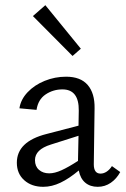

<svg xmlns="http://www.w3.org/2000/svg" viewBox="-20 -716 488 741"><path d="M444 -52Q430 -26 407.5 -10.5Q385 5 357 5Q328 5 309 -11Q290 -27 284 -58Q247 -27 213.5 -11Q180 5 147 5Q102 5 73.5 -20.5Q45 -46 45 -88Q45 -170 160 -199L283 -231L284 -289Q285 -371 221 -371Q185 -371 156 -351.5Q127 -332 121 -292L55 -298Q60 -332 86.5 -360Q113 -388 152.5 -404Q192 -420 235 -420Q291 -420 318.5 -388Q346 -356 345 -298L342 -82Q342 -46 368 -46Q380 -46 391.5 -53.5Q403 -61 412 -75ZM170 -47Q191 -47 217.5 -59Q244 -71 281 -95L283 -192L176 -158Q115 -139 115 -98Q115 -74 130.5 -60.5Q146 -47 170 -47ZM107 -654 155 -696 292 -528 260 -500Z"/></svg>

Font: Ysabeau
Style: Regular
Weight: 400
Designer: Christian Thalmann (Catharsis Fonts)
Version: Version 0.003